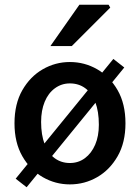

<svg xmlns="http://www.w3.org/2000/svg" viewBox="-20 -764 589 808"><path d="M274 12Q213 12 160 -18.5Q107 -49 74 -106.5Q41 -164 41 -245Q41 -327 74 -384.5Q107 -442 160 -472.5Q213 -503 274 -503Q336 -503 389 -472.5Q442 -442 475 -384.5Q508 -327 508 -245Q508 -164 475 -106.5Q442 -49 389 -18.5Q336 12 274 12ZM274 -78Q310 -78 337.5 -98.5Q365 -119 380.5 -155Q396 -191 396 -239Q396 -295 381 -334Q366 -373 338.5 -393Q311 -413 274 -413Q239 -413 211 -392.5Q183 -372 168 -335.5Q153 -299 153 -251Q153 -196 168 -157Q183 -118 210.5 -98Q238 -78 274 -78ZM92 24 46 -12 457 -516 503 -480ZM192 -570 314 -744H437L444 -732L282 -570Z"/></svg>

Font: Mada SemiBold
Style: Regular
Weight: 600
Designer: Khaled Hosny
Version: Version 1.5